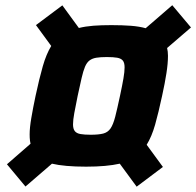

<svg xmlns="http://www.w3.org/2000/svg" viewBox="-20 -710 748 732"><path d="M77.1 1.1 6.5 -83.7 96.4 -162Q95.3 -167.7 94.4 -173.1Q93.6 -178.5 93.3 -184.8Q93 -191 93 -197.3Q93 -222.9 99.4 -260.3Q105.7 -297.6 115.7 -345Q129.8 -410.8 143.1 -457.3Q156.4 -503.7 175.3 -534.8L117.1 -614.3L217.7 -689.6L280.7 -603.3Q305.4 -609.5 335.8 -611.9Q366.2 -614.2 404.7 -614.2Q446.7 -614.2 479.4 -611.7Q512 -609.1 535.3 -602.4L636.8 -690.1L708.1 -605.3L617.1 -527Q618.7 -520.2 619.5 -513Q620.4 -505.7 620.4 -497.2Q620.4 -468.5 614.5 -430.7Q608.7 -393 598.1 -345Q584.4 -280.9 571.4 -234.8Q558.3 -188.8 539.2 -158.1L601.1 -73.5L501 1.7L436.6 -86Q411.5 -80.3 379.8 -77.5Q348.1 -74.6 308.2 -74.6Q266.7 -74.6 234.2 -77.5Q201.8 -80.3 178.1 -86ZM325.8 -196.3Q355.9 -196.3 373.4 -200.8Q390.9 -205.3 401.2 -220Q411.4 -234.7 419.2 -264.7Q426.9 -294.8 437.6 -345Q446.2 -385.1 450.6 -410.9Q455 -436.7 455 -453.1Q455 -470.9 448.2 -479.1Q441.4 -487.3 426.8 -489.9Q412.2 -492.5 387.2 -492.5Q362.9 -492.5 347.2 -489.9Q331.6 -487.3 321.3 -479.5Q311 -471.7 304.1 -455.6Q297.3 -439.4 291.1 -412.4Q284.9 -385.5 276.2 -345Q268.1 -305 263.2 -278.7Q258.4 -252.4 258.4 -235.9Q258.4 -219.1 265 -210.4Q271.6 -201.7 286.5 -199Q301.3 -196.3 325.8 -196.3Z"/></svg>

Font: Saira Thin
Style: Italic
Weight: 100
Italic angle: -12°
Designer: Hector Gatti with collaboration of the Omnibus-Type team
Foundry: Omnibus-Type
Version: Version 1.101